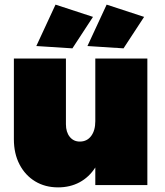

<svg xmlns="http://www.w3.org/2000/svg" viewBox="-20 -800 712 830"><path d="M617 -547V0H392V-76Q365 -34 324 -12Q283 10 231 10Q175 10 132 -16Q89 -42 64.5 -89Q40 -136 40 -198V-547H265V-263Q265 -229 281.5 -208.5Q298 -188 325 -188Q356 -188 374 -212Q392 -236 392 -276V-547ZM220 -780 382 -727 293 -591 137 -601ZM441 -780 603 -727 514 -591 358 -601Z"/></svg>

Font: Gontserrat Black
Style: Regular
Weight: 900
Designer: Julieta Ulanovsky
Foundry: Julieta Ulanovsky
Version: Version 6.001